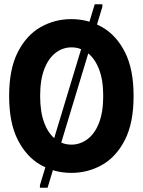

<svg xmlns="http://www.w3.org/2000/svg" viewBox="-20 -802 673 904"><path d="M23 -350Q23 -477 64 -557Q105 -637 171.5 -674.5Q238 -712 316 -712Q394 -712 460.5 -674.5Q527 -637 568 -557Q609 -477 609 -350Q609 -223 568 -143Q527 -63 460.5 -25.5Q394 12 316 12Q238 12 171.5 -25.5Q105 -63 64 -143Q23 -223 23 -350ZM169 -350Q169 -274 188.5 -223Q208 -172 241.5 -146.5Q275 -121 316 -121Q357 -121 391.5 -146.5Q426 -172 446 -223Q466 -274 466 -350Q466 -427 445.5 -478Q425 -529 391 -554Q357 -579 317 -579Q275 -579 241.5 -553Q208 -527 188.5 -476.5Q169 -426 169 -350ZM426 -782H462V-770L204 82H168V70Z"/></svg>

Font: Phudu Light SemiBold
Style: Regular
Weight: 600
Version: Version 1.005;gftools[0.9.23]